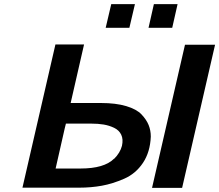

<svg xmlns="http://www.w3.org/2000/svg" viewBox="-20 -911 1064 932"><path d="M493 -776 520 -891H635L608 -776ZM701 -776 727 -891H842L816 -776ZM89 0 249 -695H388L323 -411H470Q542 -411 592.5 -396Q643 -381 667 -355.5Q691 -330 701.5 -304Q712 -278 712 -248Q709 -173 674 -120.5Q639 -68 583 -43.5Q527 -19 474.5 -9.5Q422 0 364 0ZM250 -93H371Q486 -93 534 -141V-140Q563 -169 572 -203Q579 -235 568.5 -257Q558 -279 534 -290.5Q510 -302 483 -306.5Q456 -311 422 -311H300L294 -287ZM718 1 878 -694H1024L864 1Z"/></svg>

Font: Coval
Style: ExtraBold Italic
Weight: 800
Foundry: Context Ltd
Version: Version 001.000